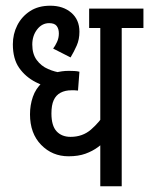

<svg xmlns="http://www.w3.org/2000/svg" viewBox="-20 -652 522 672"><path d="M482 -554H406V0H331V-188L359 -167Q343 -152 323.5 -137.5Q304 -123 279 -114Q254 -105 220 -105Q163 -105 124 -145Q85 -185 85 -252Q85 -284 95 -313Q105 -342 127 -362Q129 -364 130.5 -368.5Q132 -373 134 -376Q151 -391 173.5 -397.5Q196 -404 221 -404Q231 -404 240.5 -403.5Q250 -403 258 -401L253 -335Q247 -336 241 -336Q235 -336 230 -336Q208 -336 192 -327.5Q176 -319 168 -301.5Q160 -284 160 -255Q160 -212 178 -192.5Q196 -173 227 -173Q269 -173 298.5 -198.5Q328 -224 350 -259L331 -209V-554H292V-622H482ZM181 -335Q141 -346 105 -364.5Q69 -383 47 -414.5Q25 -446 25 -497Q25 -533 40.5 -563.5Q56 -594 85 -613Q114 -632 156 -632Q201 -632 229.5 -607.5Q258 -583 258 -541Q258 -514 248.5 -492.5Q239 -471 227 -451L166 -482Q173 -491 179.5 -505Q186 -519 186 -535Q186 -551 178.5 -561Q171 -571 152 -571Q127 -571 110 -549Q93 -527 93 -496Q93 -463 108.5 -442Q124 -421 148 -410.5Q172 -400 197 -397Z"/></svg>

Font: Noto Sans ExtraCondensed
Style: Regular
Weight: 400
Width: 2
Designer: Monotype Design Team
Foundry: Monotype Imaging Inc.
Version: Version 2.013